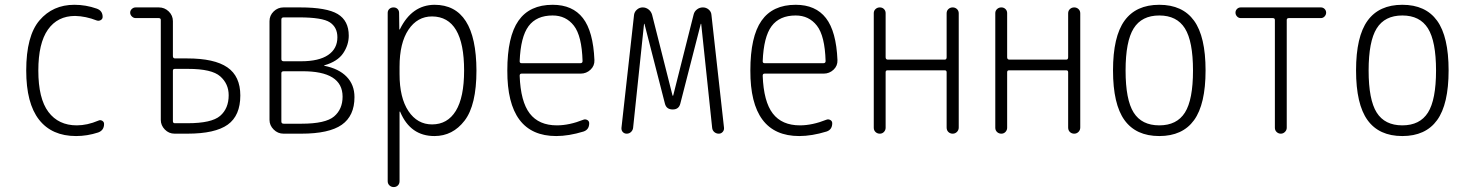

<svg xmlns="http://www.w3.org/2000/svg" viewBox="-20 -550 6040 790"><path d="M293 9.8Q193.4 9.8 140.6 -57.6Q87.9 -125 87.9 -259.8Q87.9 -402.3 142.6 -466.3Q197.3 -530.3 286.1 -530.3Q333 -530.3 377.9 -514.6Q402.3 -505.9 402.3 -480.5Q402.3 -471.7 394.5 -467.3Q386.7 -462.9 377.9 -465.8Q333 -483.4 289.1 -484.4Q216.8 -484.4 177.2 -428.2Q137.7 -372.1 137.7 -259.8Q137.7 -144.5 179.2 -89.4Q220.7 -34.2 295.9 -34.2Q338.9 -34.2 384.8 -53.7Q392.6 -57.6 400.4 -53.2Q408.2 -48.8 408.2 -40Q408.2 -13.7 383.8 -4.9Q338.9 9.8 293 9.8Z M691.4 -258.8V-51.8Q691.4 -43 699.2 -43H752Q850.6 -43 885.7 -73.2Q920.9 -103.5 920.9 -158.2Q920.9 -205.1 886.2 -235.8Q851.6 -266.6 753.9 -266.6H699.2Q691.4 -266.6 691.4 -258.8ZM538.1 -475.6Q529.3 -475.6 522.5 -482.4Q515.6 -489.3 515.6 -498Q515.6 -506.8 522.5 -513.2Q529.3 -519.5 538.1 -519.5H633.8Q657.2 -519.5 674.3 -502.9Q691.4 -486.3 691.4 -462.9V-319.3Q691.4 -310.5 699.2 -309.6H750Q862.3 -309.6 915.5 -272.9Q968.8 -236.3 968.8 -157.2Q968.8 -74.2 917 -37.1Q865.2 0 751 0H698.2Q674.8 0 658.2 -17.1Q641.6 -34.2 641.6 -56.6V-467.8Q641.6 -475.6 632.8 -475.6Z M1137.7 -249V-49.8Q1137.7 -41 1147.5 -41H1220.7Q1319.3 -41 1354.5 -70.8Q1389.6 -100.6 1389.6 -152.3Q1389.6 -257.8 1222.7 -256.8H1147.5Q1137.7 -256.8 1137.7 -249ZM1137.7 -469.7V-306.6Q1137.7 -297.9 1147.5 -297.9H1218.8Q1292 -297.9 1330.1 -323.7Q1368.2 -349.6 1368.2 -396.5Q1368.2 -437.5 1337.4 -458Q1306.6 -478.5 1210 -478.5H1147.5Q1137.7 -478.5 1137.7 -469.7ZM1146.5 0Q1123 0 1106 -17.1Q1088.9 -34.2 1088.9 -56.6V-462.9Q1088.9 -486.3 1106 -502.9Q1123 -519.5 1146.5 -519.5H1214.8Q1324.2 -519.5 1369.6 -492.2Q1415 -464.8 1415 -403.3Q1415 -365.2 1392.1 -331.1Q1369.1 -296.9 1314.5 -281.2Q1313.5 -281.2 1313.5 -280.3L1314.5 -279.3Q1374 -267.6 1406.2 -234.4Q1438.5 -201.2 1438.5 -150.4Q1438.5 -73.2 1386.2 -36.6Q1334 0 1219.7 0Z M1624 -275.4V-245.1Q1624 -147.5 1660.6 -92.8Q1697.3 -38.1 1757.8 -38.1Q1821.3 -38.1 1855.5 -93.8Q1889.6 -149.4 1889.6 -259.8Q1889.6 -481.4 1757.8 -482.4Q1697.3 -482.4 1660.6 -427.7Q1624 -373 1624 -275.4ZM1575.2 195.3V-497.1Q1575.2 -506.8 1582 -513.2Q1588.9 -519.5 1599.1 -519.5Q1609.4 -519.5 1615.7 -513.2Q1622.1 -506.8 1622.1 -497.1L1623 -429.7Q1623 -428.7 1624 -428.7Q1626 -428.7 1626 -430.7Q1674.8 -529.3 1767.6 -530.3Q1939.5 -530.3 1940.4 -259.8Q1940.4 -117.2 1891.6 -53.7Q1842.8 9.8 1767.6 9.8Q1668.9 9.8 1627 -88.9Q1627 -90.8 1626 -90.8Q1624 -90.8 1624 -89.8V195.3Q1624 206.1 1617.2 212.9Q1610.4 219.7 1600.1 219.7Q1589.8 219.7 1582.5 212.9Q1575.2 206.1 1575.2 195.3Z M2253.9 -486.3Q2187.5 -486.3 2154.8 -442.4Q2122.1 -398.4 2118.2 -297.9Q2118.2 -290 2126 -290H2368.2Q2377 -290 2377 -298.8Q2374 -402.3 2341.3 -444.3Q2308.6 -486.3 2253.9 -486.3ZM2268.6 9.8Q2066.4 9.8 2067.4 -259.8Q2067.4 -399.4 2113.3 -464.8Q2159.2 -530.3 2253.9 -530.3Q2335.9 -530.3 2378.4 -475.6Q2420.9 -420.9 2425.8 -302.7Q2426.8 -279.3 2409.7 -263.2Q2392.6 -247.1 2369.1 -247.1H2126Q2118.2 -247.1 2118.2 -238.3Q2122.1 -131.8 2159.7 -83Q2197.3 -34.2 2271.5 -34.2Q2322.3 -34.2 2380.9 -57.6Q2388.7 -60.5 2396.5 -56.2Q2404.3 -51.8 2404.3 -43Q2404.3 -16.6 2380.9 -8.8Q2320.3 9.8 2268.6 9.8Z M2558.6 0Q2548.8 0 2542.5 -6.8Q2536.1 -13.7 2537.1 -24.4L2588.9 -489.3Q2590.8 -502 2601.1 -510.7Q2611.3 -519.5 2624.5 -519.5Q2637.7 -519.5 2648.4 -511.2Q2659.2 -502.9 2663.1 -489.3L2747.1 -157.2Q2747.1 -156.2 2748 -156.2Q2750 -156.2 2750 -157.2L2834 -490.2Q2836.9 -502.9 2847.7 -511.2Q2858.4 -519.5 2872.1 -519.5Q2885.7 -519.5 2896 -510.7Q2906.2 -502 2907.2 -489.3L2959 -24.4Q2960 -14.6 2953.6 -7.3Q2947.3 0 2937.5 0Q2926.8 0 2918.9 -6.8Q2911.1 -13.7 2910.2 -24.4L2865.2 -451.2Q2865.2 -452.1 2864.3 -452.1Q2863.3 -452.1 2863.3 -451.2L2779.3 -124Q2773.4 -99.6 2748 -99.6Q2721.7 -99.6 2715.8 -124L2631.8 -451.2Q2631.8 -452.1 2630.9 -452.1Q2629.9 -452.1 2629.9 -451.2L2585 -24.4Q2584 -14.6 2576.7 -7.3Q2569.3 0 2558.6 0Z M3253.9 -486.3Q3187.5 -486.3 3154.8 -442.4Q3122.1 -398.4 3118.2 -297.9Q3118.2 -290 3126 -290H3368.2Q3377 -290 3377 -298.8Q3374 -402.3 3341.3 -444.3Q3308.6 -486.3 3253.9 -486.3ZM3268.6 9.8Q3066.4 9.8 3067.4 -259.8Q3067.4 -399.4 3113.3 -464.8Q3159.2 -530.3 3253.9 -530.3Q3335.9 -530.3 3378.4 -475.6Q3420.9 -420.9 3425.8 -302.7Q3426.8 -279.3 3409.7 -263.2Q3392.6 -247.1 3369.1 -247.1H3126Q3118.2 -247.1 3118.2 -238.3Q3122.1 -131.8 3159.7 -83Q3197.3 -34.2 3271.5 -34.2Q3322.3 -34.2 3380.9 -57.6Q3388.7 -60.5 3396.5 -56.2Q3404.3 -51.8 3404.3 -43Q3404.3 -16.6 3380.9 -8.8Q3320.3 9.8 3268.6 9.8Z M3575.2 -24.4V-496.1Q3575.2 -505.9 3582.5 -512.7Q3589.8 -519.5 3600.1 -519.5Q3610.4 -519.5 3617.2 -512.7Q3624 -505.9 3624 -496.1V-314.5Q3624 -305.7 3631.8 -304.7H3867.2Q3875 -304.7 3875 -314.5V-495.1Q3875 -505.9 3882.3 -512.7Q3889.6 -519.5 3899.9 -519.5Q3910.2 -519.5 3917.5 -512.7Q3924.8 -505.9 3924.8 -495.1V-25.4Q3924.8 -14.6 3917.5 -7.3Q3910.2 0 3899.9 0Q3889.6 0 3882.3 -6.8Q3875 -13.7 3875 -25.4V-252.9Q3875 -260.7 3867.2 -260.7H3631.8Q3624 -260.7 3624 -252.9V-24.4Q3624 -14.6 3617.2 -7.3Q3610.4 0 3600.1 0Q3589.8 0 3582.5 -6.8Q3575.2 -13.7 3575.2 -24.4Z M4075.2 -24.4V-496.1Q4075.2 -505.9 4082.5 -512.7Q4089.8 -519.5 4100.1 -519.5Q4110.4 -519.5 4117.2 -512.7Q4124 -505.9 4124 -496.1V-314.5Q4124 -305.7 4131.8 -304.7H4367.2Q4375 -304.7 4375 -314.5V-495.1Q4375 -505.9 4382.3 -512.7Q4389.6 -519.5 4399.9 -519.5Q4410.2 -519.5 4417.5 -512.7Q4424.8 -505.9 4424.8 -495.1V-25.4Q4424.8 -14.6 4417.5 -7.3Q4410.2 0 4399.9 0Q4389.6 0 4382.3 -6.8Q4375 -13.7 4375 -25.4V-252.9Q4375 -260.7 4367.2 -260.7H4131.8Q4124 -260.7 4124 -252.9V-24.4Q4124 -14.6 4117.2 -7.3Q4110.4 0 4100.1 0Q4089.8 0 4082.5 -6.8Q4075.2 -13.7 4075.2 -24.4Z M4855.5 -433.1Q4822.3 -486.3 4750 -486.3Q4677.7 -486.3 4644.5 -433.1Q4611.3 -379.9 4611.3 -259.8Q4611.3 -139.6 4644.5 -86.9Q4677.7 -34.2 4750 -34.2Q4822.3 -34.2 4855.5 -86.9Q4888.7 -139.6 4888.7 -259.8Q4888.7 -379.9 4855.5 -433.1ZM4893.1 -55.7Q4845.7 9.8 4750 9.8Q4654.3 9.8 4606.9 -55.7Q4559.6 -121.1 4559.6 -260.3Q4559.6 -399.4 4606.9 -464.8Q4654.3 -530.3 4750 -530.3Q4845.7 -530.3 4893.1 -464.8Q4940.4 -399.4 4940.4 -260.3Q4940.4 -121.1 4893.1 -55.7Z M5085 -475.6Q5076.2 -475.6 5069.8 -482.4Q5063.5 -489.3 5063.5 -498Q5063.5 -506.8 5069.8 -513.2Q5076.2 -519.5 5085 -519.5H5415Q5423.8 -519.5 5430.2 -513.2Q5436.5 -506.8 5436.5 -498Q5436.5 -489.3 5430.2 -482.4Q5423.8 -475.6 5415 -475.6H5283.2Q5274.4 -475.6 5274.4 -467.8V-24.4Q5274.4 -14.6 5267.1 -7.3Q5259.8 0 5250 0Q5240.2 0 5232.9 -6.8Q5225.6 -13.7 5225.6 -24.4V-467.8Q5225.6 -475.6 5216.8 -475.6Z M5855.5 -433.1Q5822.3 -486.3 5750 -486.3Q5677.7 -486.3 5644.5 -433.1Q5611.3 -379.9 5611.3 -259.8Q5611.3 -139.6 5644.5 -86.9Q5677.7 -34.2 5750 -34.2Q5822.3 -34.2 5855.5 -86.9Q5888.7 -139.6 5888.7 -259.8Q5888.7 -379.9 5855.5 -433.1ZM5893.1 -55.7Q5845.7 9.8 5750 9.8Q5654.3 9.8 5606.9 -55.7Q5559.6 -121.1 5559.6 -260.3Q5559.6 -399.4 5606.9 -464.8Q5654.3 -530.3 5750 -530.3Q5845.7 -530.3 5893.1 -464.8Q5940.4 -399.4 5940.4 -260.3Q5940.4 -121.1 5893.1 -55.7Z"/></svg>

Font: Rounded Mgen+ 2m light
Style: Regular
Weight: 200
Designer: [Source Han Sans]
Ryoko NISHIZUKA  (kana & ideographs); Paul D. Hunt (Latin, Greek & Cyrillic); Wenlong ZHANG  (bopomofo
Version: Version 1.059.20150602